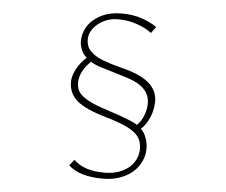

<svg xmlns="http://www.w3.org/2000/svg" viewBox="-55 -832 1111 945"><g transform="rotate(5 500.0 -359.0)"><path d="M493 -738Q455 -738 423 -722Q391 -706 372 -680.5Q353 -655 353 -628Q353 -588 378 -566Q400 -544 437.5 -530Q475 -516 532 -501Q621 -480 665.5 -443Q710 -406 710 -351Q710 -311 694 -272.5Q678 -234 652 -211Q667 -198 677.5 -171.5Q688 -145 688 -116Q688 -73 664 -34.5Q640 4 593.5 27Q547 50 485 50Q371 50 316 -1L340 -30Q390 20 491 20Q542 20 579.5 2Q617 -16 636.5 -46Q656 -76 656 -112Q656 -148 638.5 -171.5Q621 -195 582.5 -214Q544 -233 475 -253Q374 -282 331.5 -317.5Q289 -353 289 -412Q289 -438 305.5 -471.5Q322 -505 356 -536Q339 -549 329.5 -571.5Q320 -594 320 -615Q320 -656 343 -691Q366 -726 409 -747Q452 -768 509 -768Q566 -768 611 -752Q656 -736 683 -716L660 -685Q637 -704 591.5 -721Q546 -738 493 -738ZM485 -286Q608 -246 631 -228Q652 -249 663.5 -279Q675 -309 675 -339Q675 -407 597 -442Q567 -455 494 -476Q449 -489 424.5 -497Q400 -505 379 -518Q324 -466 324 -410Q324 -383 336.5 -364Q349 -345 383.5 -326Q418 -307 485 -286Z"/></g></svg>

Font: Merged Yaku Han JP Thin
Style: Regular
Weight: 250
Designer: Ryoko NISHIZUKA 西塚涼子 (kana, bopomofo & ideographs); Paul D. Hunt (Latin, Greek & Cyrillic); Sandoll Communications 산돌커뮤니
Foundry: Adobe
Version: Version 2.004